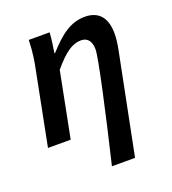

<svg xmlns="http://www.w3.org/2000/svg" viewBox="-126 -600 784 874"><g transform="rotate(-20 265.5 -163.0)"><path d="M267 178H379L476 -308C482 -338 485 -364 485 -387C485 -459 453 -504 383 -504C313 -504 262 -463 200 -395H197C201 -422 207 -458 209 -492H108C106 -428 99 -390 91 -351L22 0H132L194 -316C251 -384 289 -409 330 -409C361 -409 379 -388 379 -348C379 -307 323 -57 267 178Z"/></g></svg>

Font: Source Sans Pro Semibold
Style: Italic
Weight: 600
Italic angle: -11°
Designer: Paul D. Hunt
Foundry: Adobe Systems Incorporated
Version: Version 3.006;hotconv 1.0.111;makeotfexe 2.5.65597